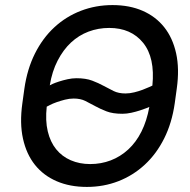

<svg xmlns="http://www.w3.org/2000/svg" viewBox="-20 -728 750 756"><path d="M322 8Q255 8 203 -14.5Q151 -37 117.5 -79Q84 -121 70.5 -182Q57 -243 68 -321L76 -379Q87 -456 117.5 -517Q148 -578 194 -620.5Q240 -663 298.5 -685.5Q357 -708 423 -708Q490 -708 541.5 -685.5Q593 -663 626.5 -621Q660 -579 673.5 -518Q687 -457 676 -379L668 -321Q657 -244 626.5 -183Q596 -122 550 -79.5Q504 -37 446 -14.5Q388 8 322 8ZM474 -360Q491 -360 509 -364.5Q527 -369 541.5 -374.5Q556 -380 567 -385Q578 -390 580 -391Q591 -501 543.5 -559.5Q496 -618 410 -618Q367 -618 328.5 -603.5Q290 -589 259.5 -560.5Q229 -532 207 -489.5Q185 -447 176 -392Q177 -393 187 -397.5Q197 -402 212.5 -407Q228 -412 246 -416Q264 -420 281 -420Q318 -420 343 -410.5Q368 -401 388 -390Q408 -379 427.5 -369.5Q447 -360 474 -360ZM335 -82Q378 -82 416 -96.5Q454 -111 485 -139.5Q516 -168 537 -210Q558 -252 568 -307Q566 -306 556 -302Q546 -298 530.5 -293Q515 -288 497 -284Q479 -280 462 -280Q424 -280 399.5 -289.5Q375 -299 355 -310Q335 -321 316 -330.5Q297 -340 270 -340Q253 -340 235.5 -335.5Q218 -331 202.5 -325.5Q187 -320 176.5 -314.5Q166 -309 164 -308Q158 -253 168 -211Q178 -169 201 -140.5Q224 -112 258.5 -97Q293 -82 335 -82Z"/></svg>

Font: Retni Sans Medium
Style: Italic
Weight: 500
Italic angle: -8°
Designer: Vitaly Kuzmin
Foundry: ParaType Ltd.
Version: Version 1.00;June 10, 2019;FontCreator 11.5.0.2425 64-bit; t